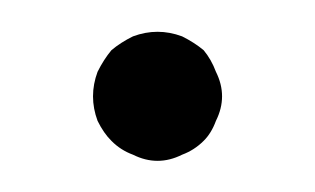

<svg xmlns="http://www.w3.org/2000/svg" viewBox="-20 -362 200 122"><path d="M109.4 -272.5Q103.5 -266.6 95.7 -263.7Q87.9 -259.8 80.1 -259.8Q72.3 -259.8 64.5 -263.7Q56.6 -266.6 50.8 -272.5Q45.9 -277.3 42 -285.2Q39.1 -293 39.1 -300.8Q39.1 -308.6 42 -316.4Q45.9 -324.2 50.8 -330.1Q56.6 -335 64.5 -338.9Q72.3 -341.8 80.1 -341.8Q87.9 -341.8 95.7 -338.9Q103.5 -335 109.4 -330.1Q114.3 -324.2 117.2 -316.4Q121.1 -308.6 121.1 -300.8Q121.1 -293 117.2 -285.2Q114.3 -277.3 109.4 -272.5Z"/></svg>

Font: Demofont
Style: Regular
Weight: 400
Version: Version 1.0